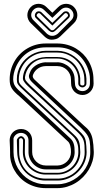

<svg xmlns="http://www.w3.org/2000/svg" viewBox="-20 -972 541 992"><path d="M188.5 -900.9Q185.5 -904.1 181.4 -904.4Q177.2 -904.8 173.6 -900.9Q170.4 -897.9 169.6 -893.4Q168.7 -888.9 172.6 -886L241.5 -818.8Q246.1 -814.5 251.3 -815.6Q256.6 -816.7 259.5 -818.8L328.6 -886Q332.3 -888.9 331.4 -893.4Q330.6 -897.9 327.4 -900.9Q323.7 -904.8 319.6 -904.4Q315.4 -904.1 312.5 -900.9L250.5 -839.8ZM165.5 -878.9Q162.1 -882.3 160.9 -886.2Q159.7 -890.1 160 -894.2Q160.4 -898.2 162.1 -901.7Q163.8 -905.3 166.5 -908Q168.7 -910.6 172.2 -912.1Q175.8 -913.6 179.8 -913.7Q183.8 -913.8 187.7 -912.4Q191.7 -910.9 194.6 -908L250.5 -854L306.4 -908Q309.3 -910.9 313.4 -912.4Q317.4 -913.8 321.3 -913.7Q325.2 -913.6 328.7 -912.1Q332.3 -910.6 334.5 -908Q337.2 -905.3 338.9 -901.7Q340.6 -898.2 340.9 -894.2Q341.3 -890.1 340.1 -886.2Q338.9 -882.3 335.4 -878.9L268.6 -815.9Q263.2 -810.8 258.5 -808.3Q253.9 -805.9 249.5 -806Q245.1 -806.2 240.7 -808.5Q236.3 -810.8 231.4 -814.9ZM222.4 -797.9Q227.8 -793.5 234.3 -790.2Q240.7 -786.9 247.6 -786.9Q255.1 -786.1 263.1 -789.1Q271 -792 278.6 -797.9L347.4 -866.9Q353.5 -872.6 356.7 -879.6Q359.9 -886.7 359.9 -894Q359.9 -901.4 356.8 -908.7Q353.8 -916 347.4 -921.9Q341.8 -927.5 334.8 -930.2Q327.9 -932.9 320.6 -932.7Q313.2 -932.6 306.2 -929.6Q299.1 -926.5 293.5 -920.9L250.5 -879.9L207.5 -920.9Q201.9 -926.5 194.8 -929.6Q187.7 -932.6 180.4 -932.7Q173.1 -932.9 166.1 -930.2Q159.2 -927.5 153.6 -921.9Q147.2 -916 144.2 -908.7Q141.1 -901.4 141.1 -894Q141.1 -886.7 144.3 -879.6Q147.5 -872.6 153.6 -866.9ZM280.5 -935.1Q288.3 -943.4 299.1 -947.8Q309.8 -952.1 321.2 -952.3Q332.5 -952.4 343.4 -948.2Q354.2 -944.1 362.5 -935.1Q371.1 -926.3 375.4 -915.5Q379.6 -904.8 379.6 -893.6Q379.6 -882.3 375.1 -871.5Q370.6 -860.6 361.6 -852.1L291.5 -783.9Q280.3 -773.4 268.6 -770.1Q256.8 -766.8 245.6 -766.8Q234.9 -766.8 225.6 -772Q216.3 -777.1 209.5 -783.9L139.4 -852.1Q130.4 -860.6 125.9 -871.5Q121.3 -882.3 121.3 -893.6Q121.3 -904.8 125.6 -915.5Q129.9 -926.3 138.4 -935.1Q146.7 -944.1 157.6 -948.2Q168.5 -952.4 179.8 -952.3Q191.2 -952.1 201.9 -947.8Q212.6 -943.4 220.5 -935.1L250.5 -906ZM30 -246.3Q30 -254.6 31.7 -261.5V-261.7Q34.2 -271.5 39.4 -279.5Q44.7 -287.6 52.1 -293.3Q59.6 -299.1 69 -302.2Q78.4 -305.4 89.1 -305.4Q101.8 -305.4 112.3 -300.8Q122.8 -296.1 130.4 -288.2Q137.9 -280.3 142.1 -269.5Q146.2 -258.8 146.2 -246.3V-186Q146.2 -171.6 151.9 -159.1Q157.5 -146.5 167 -137.2Q176.5 -127.9 189.2 -122.4Q201.9 -116.9 216.1 -116.9H278.3Q292.2 -117.2 304.7 -122.8Q317.1 -128.4 326.4 -137.7Q335.7 -147 341.2 -159.4Q346.7 -171.9 346.7 -186Q346.9 -193.6 346.1 -202.1Q345.2 -210.7 343.1 -218.4Q341.1 -226.1 337.9 -232.3Q334.7 -238.5 330.3 -241.9L82 -473.1Q66.4 -485.8 56.3 -496.2Q46.1 -506.6 40.3 -516.6Q34.4 -526.6 32.2 -537.2Q30 -547.9 30 -561.3Q30 -587.2 36.6 -611.1Q43.2 -635 55.2 -655.6Q67.1 -676.3 84 -693.1Q100.8 -710 121.5 -722Q142.1 -734.1 165.9 -740.7Q189.7 -747.3 215.8 -747.3H277.8Q303.7 -747.1 327.5 -740.5Q351.3 -733.9 371.8 -721.8Q392.3 -709.7 409.2 -692.9Q426 -676 438 -655.4Q450 -634.8 456.4 -611Q462.9 -587.2 462.9 -561.3L463.6 -540.3Q463.6 -528.6 459.4 -517.9Q455.1 -507.3 447.4 -499.1Q439.7 -491 429.3 -486.1Q418.9 -481.2 406.5 -481.2Q394 -481.2 383.3 -485.8Q372.6 -490.5 364.6 -498.4Q356.7 -506.3 352.1 -517.1Q347.4 -527.8 347.4 -540.3L346.7 -561.3Q346.7 -575.9 341.1 -588.5Q335.4 -601.1 325.9 -610.5Q316.4 -619.9 303.7 -625.1Q291 -630.4 276.9 -630.4H276.6V-630.6H216.3V-630.4H216.1Q205.3 -630.4 195.6 -627.4Q185.8 -624.5 177.5 -619Q169.2 -613.5 162.6 -606Q156 -598.4 152.1 -589.1Q151.1 -586.9 150 -584.1Q148.9 -581.3 149.2 -577.5Q149.4 -573.7 152 -569Q154.5 -564.2 160.9 -558.3L412.4 -324.2Q422.4 -316.2 429.9 -308.6Q437.5 -301 443 -292.6Q448.5 -284.2 452.3 -274.4Q456.1 -264.6 458.5 -252.1Q460.9 -239.5 462.4 -223.4Q463.9 -207.3 464.6 -186.5Q464.6 -162.6 457.9 -139.5Q451.2 -116.5 438.8 -95.7Q426.5 -75 409.3 -57.4Q392.1 -39.8 371.2 -27.1Q350.3 -14.4 326.4 -7.2Q302.5 0 276.9 0H216.1Q188.5 0 163.7 -7.1Q138.9 -14.2 118.2 -26.7Q97.4 -39.3 81.1 -56.5Q64.7 -73.7 53.5 -94Q42.2 -114.3 36.7 -136.8Q31.2 -159.4 32.2 -182.9Q32.7 -194.6 31.6 -209.7Q30.5 -224.9 30 -245.1ZM367.4 -540.3Q367.4 -531.7 370.4 -524.5Q373.3 -517.3 378.4 -512.2Q383.5 -507.1 390.7 -504.2Q397.9 -501.2 406.5 -501.2Q414.8 -501.2 421.8 -504.4Q428.7 -507.6 433.8 -512.9Q439 -518.3 441.8 -525.4Q444.6 -532.5 444.6 -540.3L444.8 -561.3Q444.8 -578.6 441.2 -594Q437.5 -609.4 430.9 -625.2Q420.7 -649.2 405.2 -668.1Q389.6 -687 369.9 -700.2Q350.1 -713.4 326.5 -720.5Q303 -727.5 276.6 -727.5L216.3 -727.3H216.1Q189.9 -727.3 166.4 -720.3Q142.8 -713.4 123 -700.2Q103.3 -687 87.8 -668.1Q72.3 -649.2 62 -625.2Q55.4 -609.4 51.8 -594Q48.1 -578.6 48.1 -561.3Q48.8 -549.8 51.3 -541.5Q53.7 -533.2 59.2 -525.4Q64.7 -517.6 73.7 -508.7Q82.8 -499.8 96.7 -487.1L343.8 -256.6Q349.6 -251 353.9 -244.4Q358.2 -237.8 360.8 -229.2Q363.5 -220.7 364.6 -210.1Q365.7 -199.5 365.7 -186Q365.7 -168 358.6 -151.9Q351.6 -135.7 339.5 -123.5Q327.4 -111.3 311.3 -104.1Q295.2 -96.9 276.9 -96.9H216.1Q197.8 -96.9 181.5 -104.1Q165.3 -111.3 153.2 -123.5Q141.1 -135.7 134.2 -151.9Q127.2 -168 127.2 -186V-246.3Q127.2 -254.6 124.4 -261.7Q121.6 -268.8 116.5 -274Q111.3 -279.3 104.4 -282.3Q97.4 -285.4 89.1 -285.4Q75 -285.4 64.3 -277.7Q53.7 -270 49.8 -257.6V-186.5Q49.8 -163.6 55.8 -142.3Q61.8 -121.1 72.5 -102.7Q83.3 -84.2 98.4 -69Q113.5 -53.7 132.1 -42.8Q150.6 -32 171.9 -26Q193.1 -20 216.1 -20H276.9Q299.1 -20 320.2 -26.1Q341.3 -32.2 360.2 -43.1Q379.2 -54 395 -69.1Q410.9 -84.2 422.2 -102.8Q433.6 -121.3 440.1 -142.5Q446.5 -163.6 446.5 -186.5Q446.5 -203.9 445.9 -216.9Q445.3 -230 443.6 -240.2Q441.9 -250.5 438.7 -258.9Q435.5 -267.3 430.2 -275.5Q424.8 -283.7 416.9 -292.4Q408.9 -301 397.7 -312L149.4 -543.9Q137.9 -554.4 133.8 -562.6Q129.6 -570.8 129.4 -577Q129.2 -583.3 131.2 -588Q133.3 -592.8 134.5 -596.7Q137.7 -607.7 145.6 -617.2Q153.6 -626.7 164.6 -633.9Q175.5 -641.1 188.7 -645.4Q201.9 -649.7 216.1 -650.4H216.3V-650.1H276.6V-650.4H276.9Q295.2 -649.7 311.3 -642.7Q327.4 -635.7 339.5 -623.9Q351.6 -612.1 358.6 -596.1Q365.7 -580.1 365.7 -561.3ZM67.1 -246.3Q67.1 -250 69.1 -253.9Q71 -257.8 74.2 -261Q77.4 -264.2 81.3 -266.2Q85.2 -268.3 89.1 -268.3Q92.8 -268.3 96.4 -266.2Q100.1 -264.2 102.9 -261Q105.7 -257.8 107.4 -253.9Q109.1 -250 109.1 -246.3L108.2 -186Q108.2 -163.8 116.7 -144.4Q125.2 -125 140 -110.5Q154.8 -95.9 174.4 -87.5Q194.1 -79.1 216.1 -79.1H278.6Q300.3 -79.3 319.6 -87.9Q338.9 -96.4 353.4 -111Q367.9 -125.5 376.3 -144.8Q384.8 -164.1 384.8 -186Q384.8 -193.1 384.5 -203Q384.3 -212.9 381.6 -224Q378.9 -235.1 372.8 -246.9Q366.7 -258.8 355 -269.8L108.6 -499.3Q94.2 -512.5 85.9 -520.8Q77.6 -529.1 73.4 -535.5Q69.1 -542 68.1 -548Q67.1 -554 67.1 -562.3Q66.9 -582.8 72.4 -601.7Q77.9 -620.6 88 -637Q98.1 -653.3 112.2 -666.7Q126.2 -680.2 142.8 -689.6Q159.4 -699 178.1 -704.2Q196.8 -709.5 216.1 -709.5H278.1Q296.9 -709.2 314.9 -704.1Q333 -699 349.1 -689.8Q365.2 -680.7 379 -667.7Q392.8 -654.8 403 -638.9Q413.1 -623 419.3 -604.6Q425.5 -586.2 426.5 -566.2V-540.3Q426.5 -536.1 424.7 -532.5Q422.9 -528.8 419.9 -526.1Q417 -523.4 413.5 -521.9Q409.9 -520.3 406.5 -520.3Q402.3 -520.3 398.4 -521.7Q394.5 -523.2 391.4 -525.8Q388.2 -528.3 386.4 -532.1Q384.5 -535.9 384.5 -540.3V-566.2Q383.5 -587.2 374.6 -606Q365.7 -624.8 351.1 -638.8Q336.4 -652.8 317.4 -661.1Q298.3 -669.4 276.9 -669.4H216.1Q199.7 -669.4 184.8 -664.7Q169.9 -659.9 157.1 -651.2Q144.3 -642.6 134.3 -630.7Q124.3 -618.9 117.9 -605Q114.5 -597.2 112.2 -589.1Q109.9 -581.1 108.9 -572.5Q109.1 -567.1 109.9 -563.5Q110.6 -559.8 113.4 -555.7Q116.2 -551.5 121.7 -545.7Q127.2 -539.8 137.2 -529.8L385.3 -299.1Q394.3 -290.5 400.8 -283.9Q407.2 -277.3 411.7 -270.9Q416.3 -264.4 419.1 -257.1Q421.9 -249.8 423.6 -240.1Q425.3 -230.5 426 -217.5Q426.8 -204.6 427.5 -186.5Q427.5 -156.5 415.3 -129.8Q403.1 -103 382.3 -82.9Q361.6 -62.7 334.4 -50.9Q307.1 -39.1 276.9 -39.1H216.1Q185.3 -39.1 158.8 -50.2Q132.3 -61.3 112.5 -81.1Q92.8 -100.8 81.2 -127.8Q69.6 -154.8 68.8 -186.5ZM125.2 -526.4Q114.7 -536.1 109.3 -543.2Q103.8 -550.3 101.3 -555.2Q98.9 -560.1 98.6 -563.5Q98.4 -566.9 98.4 -569.3Q98.9 -580.3 101.6 -590.5Q104.2 -600.6 108.4 -609.9Q115 -624.5 125.6 -636.6Q136.2 -648.7 150.1 -657.5Q164.1 -666.3 180.7 -671.4Q197.3 -676.5 216.1 -677.2V-677.5H277.8V-677.2Q300.5 -677 320.7 -669.3Q340.8 -661.6 356.3 -647.5Q371.8 -633.3 381.8 -613.3Q391.8 -593.3 394.5 -568.6V-540.3Q394 -534.9 397.9 -532.6Q401.9 -530.3 406.5 -530.3Q411.9 -530.3 414.2 -533.3Q416.5 -536.4 416.5 -540.3L415.8 -561.3Q415.8 -589.1 405 -614.3Q394.3 -639.4 375.5 -658.6Q356.7 -677.7 331.4 -689.1Q306.2 -700.4 276.9 -700.4H216.1Q186.8 -700.4 161.5 -689.1Q136.2 -677.7 117.4 -658.6Q98.6 -639.4 87.9 -614.3Q77.1 -589.1 77.1 -561.3Q77.1 -554.4 77.9 -549.8Q78.6 -545.2 82.4 -539.7Q86.2 -534.2 94.1 -526.5Q102.1 -518.8 116.2 -505.6L362.3 -276.4Q371.8 -267.6 377.9 -259.8Q384 -252 387.6 -242.3Q391.1 -232.7 392.7 -219.4Q394.3 -206.1 394.8 -186Q394.8 -161.6 385.4 -140.5Q376 -119.4 359.9 -103.8Q343.8 -88.1 322.3 -79.2Q300.8 -70.3 276.6 -70.3L216.3 -70.1H216.1Q192.1 -70.1 170.7 -79.1Q149.2 -88.1 133.1 -103.8Q116.9 -119.4 107.5 -140.5Q98.1 -161.6 98.1 -186L99.1 -246.3Q99.1 -250.2 96.1 -254.3Q93 -258.3 89.1 -258.3Q85.7 -258.3 83 -256.7Q80.3 -255.1 78.9 -252.4V-186.5Q78.9 -157.5 89 -132.4Q99.1 -107.4 117.3 -88.9Q135.5 -70.3 160.8 -59.7Q186 -49.1 216.1 -49.1H276.9Q299.6 -49.1 319.1 -55.3Q338.6 -61.5 354.4 -72.1Q370.1 -82.8 382.2 -96.7Q394.3 -110.6 402.3 -125.9Q410.4 -141.1 414.2 -156.7Q418 -172.4 417.5 -186.5Q417.5 -207 416.5 -221.2Q415.5 -235.4 411.6 -246.8Q407.7 -258.3 399.5 -268.9Q391.4 -279.5 377 -293Z"/></svg>

Font: TafelwerkOT
Style: Regular
Weight: 400
Designer: Peter Wiegel
Foundry: Peter Wiegel, based on an original design named Oxford by Christine Lord, 1969
Version: Version 1.000